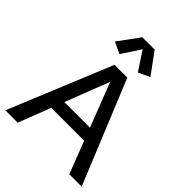

<svg xmlns="http://www.w3.org/2000/svg" viewBox="-262 -1094 1234 1234"><g transform="rotate(45 355.0 -477.5)"><path d="M8.3 0 297.9 -703.1H414.1L702.1 0H589.8L355.5 -606.4L120.6 0ZM167 -220.2V-305.7H543V-220.2ZM271.5 -773.9 193.8 -810.5 298.8 -954.6H411.1L516.6 -810.5L439 -773.9L355 -901.4Z"/></g></svg>

Font: Schibsted Grotesk Medium
Style: Regular
Weight: 500
Designer: Bakken & Baeck AS, Henrik Kongsvoll
Foundry: Schibsted ASA
Version: Version 1.100;gftools[0.9.25]